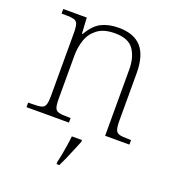

<svg xmlns="http://www.w3.org/2000/svg" viewBox="-138 -652 898 982"><g transform="rotate(20 311.5 -161.0)"><path d="M36 0V-25H56Q90 -25 106.5 -29Q123 -33 128.5 -48.5Q134 -64 134 -98V-439Q134 -473 128.5 -488Q123 -503 107.5 -507Q92 -511 64 -511H41V-536H169L174 -450H178Q209 -504 248 -523.5Q287 -543 341 -543Q425 -543 465.5 -497Q506 -451 506 -356V-98Q506 -64 511.5 -48.5Q517 -33 533.5 -29Q550 -25 583 -25H596V0H464V-361Q464 -427 435 -468.5Q406 -510 333 -510Q272 -510 237.5 -483.5Q203 -457 189.5 -416.5Q176 -376 176 -331V-97Q176 -63 181.5 -48Q187 -33 203.5 -29Q220 -25 253 -25H267V0ZM280 208Q286 184 290.5 158.5Q295 133 299 108Q303 83 305 61H360V71Q351 92 340 119.5Q329 147 317 174Q305 201 295 221H280Z"/></g></svg>

Font: Noto Serif Hebrew ExtraLight
Style: Regular
Weight: 250
Version: Version 2.003